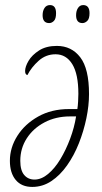

<svg xmlns="http://www.w3.org/2000/svg" viewBox="-20 -727 401 757"><path d="M107 10Q65 10 42 -17.5Q19 -45 19 -93Q19 -145 48.5 -191.5Q78 -238 130.5 -267.5Q183 -297 252 -297H285Q287 -309 288 -327.5Q289 -346 289 -357Q289 -435 265 -474Q241 -513 199 -513Q161 -513 132.5 -487.5Q104 -462 88 -431Q79 -433 79 -447Q79 -464 92.5 -487Q106 -510 134 -528Q162 -546 204 -546Q262 -546 296.5 -501Q331 -456 331 -356Q331 -311 320.5 -260.5Q310 -210 291 -162Q272 -114 244.5 -75Q217 -36 182.5 -13Q148 10 107 10ZM116 -19Q143 -19 169.5 -41Q196 -63 218 -99.5Q240 -136 256.5 -180Q273 -224 280 -268H256Q200 -268 155.5 -244.5Q111 -221 85.5 -181.5Q60 -142 60 -93Q60 -55 75.5 -37Q91 -19 116 -19ZM305 -636Q280 -636 280 -667Q280 -684 287.5 -695.5Q295 -707 308 -707Q333 -707 333 -675Q333 -653 324 -644.5Q315 -636 305 -636ZM174 -636Q148 -636 148 -667Q148 -684 155.5 -695.5Q163 -707 177 -707Q201 -707 201 -675Q201 -653 192.5 -644.5Q184 -636 174 -636Z"/></svg>

Font: Noto Serif ExtraCondensed ExtraLight
Style: Italic
Weight: 200
Width: 2
Italic angle: -12°
Designer: Monotype Design Team
Foundry: Monotype Imaging Inc.
Version: Version 2.014; ttfautohint (v1.8.4.7-5d5b)